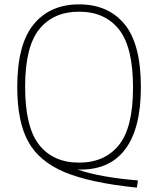

<svg xmlns="http://www.w3.org/2000/svg" viewBox="-20 -769 724 879"><path d="M334.5 7Q439 43 611.5 57L606.5 90Q392 68 275 18.8Q158 -30.5 108.5 -122Q59 -213.5 59 -370Q59 -566 134 -657.5Q209 -749 342 -749Q475.5 -749 550.2 -658.2Q625 -567.5 625 -370Q625 -178.5 551.2 -83Q477.5 12.5 334.5 7ZM342 -24.5Q459.5 -24.5 524.2 -104.8Q589 -185 589 -368Q589 -553.5 524.5 -634.5Q460 -715.5 342 -715.5Q224.5 -715.5 159.8 -635.2Q95 -555 95 -372Q95 -186.5 159.5 -105.5Q224 -24.5 342 -24.5Z"/></svg>

Font: Encode Sans Thin
Style: Regular
Weight: 250
Designer: Multiple Designers
Foundry: Impallari Type
Version: Version 2.000